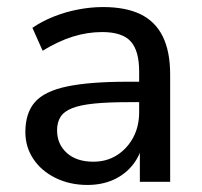

<svg xmlns="http://www.w3.org/2000/svg" viewBox="-20 -516 573 545"><path d="M228 9Q178 9 137.5 -11Q97 -31 74.5 -65Q52 -99 52 -141Q52 -195 79 -226Q106 -257 170 -270.5Q234 -284 342 -284H389V-226H344Q286 -226 247 -222Q208 -218 185 -209Q162 -200 152 -184.5Q142 -169 142 -146Q142 -107 169.5 -82Q197 -57 245 -57Q283 -57 312 -75.5Q341 -94 358 -125.5Q375 -157 375 -198V-313Q375 -372 351 -398.5Q327 -425 270 -425Q228 -425 186.5 -412Q145 -399 101 -372L72 -437Q98 -455 131.5 -468.5Q165 -482 201.5 -489Q238 -496 272 -496Q337 -496 379 -475.5Q421 -455 442 -412.5Q463 -370 463 -304V0H377V-111H386Q378 -74 356 -47Q334 -20 301.5 -5.5Q269 9 228 9Z"/></svg>

Font: Nunito Sans 12pt ExtraLight 12pt Medium
Style: Regular
Weight: 500
Version: Version 3.101;gftools[0.9.27]